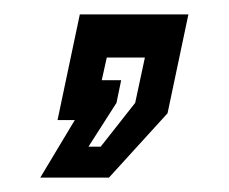

<svg xmlns="http://www.w3.org/2000/svg" viewBox="-20 -167 319 267"><path d="M36 80 84 0H60L91 -147H242L213 -9.5L131.5 80ZM103 37H120L168 -24L181.5 -87H128.5L121.5 -55.5H148.5L142 -24Z"/></svg>

Font: Tourney Thin SemiBold
Style: Italic
Weight: 600
Italic angle: -12°
Version: Version 1.015